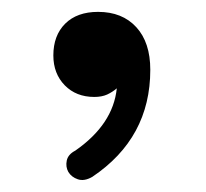

<svg xmlns="http://www.w3.org/2000/svg" viewBox="-20 -753 349 325"><path d="M146 -732.9Q187 -732.9 210.7 -707Q234.4 -681.2 234.4 -634.8Q234.4 -519.5 136.2 -453.6Q122.6 -445.8 111.8 -449.5Q101.1 -453.1 95.7 -461.9Q90.8 -470.7 93 -481.2Q95.2 -491.7 107.4 -498Q171.4 -542.5 177.7 -603.5Q170.4 -597.2 161.4 -593Q152.3 -588.9 139.6 -588.9Q108.9 -588.9 89.6 -608.6Q70.3 -628.4 70.3 -659.2Q70.3 -692.9 90.3 -712.9Q110.4 -732.9 146 -732.9Z"/></svg>

Font: Mikhak Medium
Style: Regular
Weight: 500
Designer: Amin Abedi
Version: Version 3.3